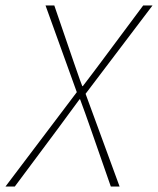

<svg xmlns="http://www.w3.org/2000/svg" viewBox="-56 -680 576 700"><path d="M-36 0 224 -344 110 -660H142L214 -450Q222 -428 228.5 -408.5Q235 -389 244 -366H246Q264 -390 281 -412Q298 -434 314 -456L466 -660H500L256 -338L380 0H348L272 -218Q264 -242 254.5 -267.5Q245 -293 236 -318H234Q213 -290 193.5 -263Q174 -236 156 -212L-2 0Z"/></svg>

Font: Source Sans 3 ExtraLight
Style: Italic
Weight: 250
Italic angle: -11°
Designer: Paul D. Hunt
Foundry: Adobe
Version: Version 3.046;hotconv 1.0.118;makeotfexe 2.5.65603